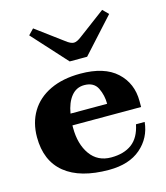

<svg xmlns="http://www.w3.org/2000/svg" viewBox="-113 -840 809 937"><g transform="rotate(-15 291.0 -371.5)"><path d="M273 -551 115 -725 142 -753 277 -653Q301 -634 317 -634Q333 -634 357 -653L491 -753L519 -725L361 -551ZM205 -246V-234Q205 -151 242.5 -98.5Q280 -46 348 -46Q413 -46 453 -76Q493 -106 506 -171H550Q542 -92 483 -41Q424 10 322 10Q177 10 100 -52.5Q23 -115 23 -235Q23 -308 56.5 -363.5Q90 -419 154 -449.5Q218 -480 307 -480Q428 -480 490 -423Q552 -366 552 -276V-246ZM211 -304H396Q396 -347 378 -384Q360 -421 311 -421Q271 -421 245.5 -389.5Q220 -358 211 -304Z"/></g></svg>

Font: Taviraj Bold
Style: Regular
Weight: 700
Designer: Katatrad Team
Foundry: CadsonDemak
Version: Version 1.030